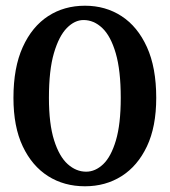

<svg xmlns="http://www.w3.org/2000/svg" viewBox="-20 -645 593 671"><path d="M277 -625Q349 -625 405 -588.5Q461 -552 493.5 -480.5Q526 -409 526 -303Q526 -202 493.5 -133.5Q461 -65 405 -29.5Q349 6 277 6Q204 6 148 -29.5Q92 -65 59.5 -133.5Q27 -202 27 -303Q27 -409 59.5 -480.5Q92 -552 148 -588.5Q204 -625 277 -625ZM272 -575Q241 -575 213.5 -547Q186 -519 168.5 -459.5Q151 -400 151 -303Q151 -212 169 -155Q187 -98 216.5 -71.5Q246 -45 281 -45Q313 -45 340.5 -71Q368 -97 385 -154Q402 -211 402 -303Q402 -399 384.5 -459Q367 -519 337.5 -547Q308 -575 272 -575Z"/></svg>

Font: Ruwudu SemiBold
Style: Regular
Weight: 600
Designer: Becca Hirsbrunner Spalinger
Foundry: SIL International
Version: Version 3.000